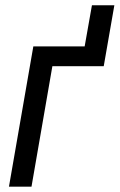

<svg xmlns="http://www.w3.org/2000/svg" viewBox="-20 -703 451 723"><path d="M177.2 -453.6H370.6L410.6 -683.1H326.2L298.8 -528.3H105.5L13.7 0H98.6Z"/></svg>

Font: Roboto Condensed
Style: Italic
Weight: 400
Designer: Google
Version: Version 1.000;PS 001.000;hotconv 1.0.88;makeotf.lib2.5.64775